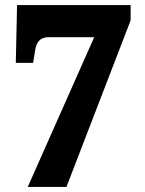

<svg xmlns="http://www.w3.org/2000/svg" viewBox="-20 -734 571 754"><path d="M89 0 350 -588H172Q147 -588 134.5 -575Q122 -562 118 -537L110 -487H42L47 -714H493V-654L241 0Z"/></svg>

Font: Noto Serif Khmer SemiCondensed Black
Style: Regular
Weight: 900
Width: 4
Designer: Danh Hong and the Monotype Design Team
Foundry: Monotype Imaging Inc.
Version: Version 2.004